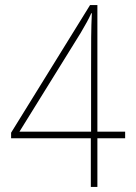

<svg xmlns="http://www.w3.org/2000/svg" viewBox="-20 -741 540 761"><path d="M340 -193V0H366V-193H476V-219H366V-721H337L24 -215V-193ZM341 -219H57L300 -611C318 -642 331 -664 342 -689L344 -688C341 -626 341 -577 341 -448Z"/></svg>

Font: Noto Sans Devanagari SemiCondensed Thin
Style: Regular
Weight: 100
Width: 4
Designer: Jelle Bosma - Monotype Design Team
Foundry: Monotype Imaging Inc.
Version: Version 2.004